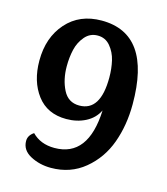

<svg xmlns="http://www.w3.org/2000/svg" viewBox="-106 -763 753 867"><g transform="rotate(15 270.5 -329.0)"><path d="M263 -680Q495 -680 495 -351Q495 -253 465 -170Q435 -87 369 -32.5Q303 22 212 22Q159 22 116 -1Q73 -24 73 -67Q73 -93 99 -110Q139 -69 204 -69Q362 -69 371 -289Q352 -250 312 -229.5Q272 -209 222 -209Q133 -209 85 -272.5Q37 -336 37 -433Q37 -541 98.5 -610.5Q160 -680 263 -680ZM163 -440Q163 -378 187 -330.5Q211 -283 263 -283Q362 -283 362 -440Q362 -482 353.5 -518.5Q345 -555 322 -582.5Q299 -610 263 -610Q227 -610 203.5 -582.5Q180 -555 171.5 -518.5Q163 -482 163 -440Z"/></g></svg>

Font: Sansita
Style: Regular
Weight: 400
Designer: Pablo Cosgaya
Foundry: Omnibus-Type
Version: Version 1.006;hotconv 1.0.109;makeotfexe 2.5.65596